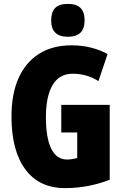

<svg xmlns="http://www.w3.org/2000/svg" viewBox="-20 -957 633 987"><path d="M295 -418H544V-33Q434 10 314 10Q182 10 110.5 -86Q39 -182 39 -359Q39 -474 75.5 -555.5Q112 -637 181 -680.5Q250 -724 347 -724Q403 -724 450.5 -711.5Q498 -699 533 -679L486 -540Q427 -578 353 -578Q285 -578 250.5 -520Q216 -462 216 -354Q216 -248 243.5 -192.5Q271 -137 324 -137Q350 -137 377 -145V-276H295ZM329 -937Q374 -937 394.5 -915.5Q415 -894 415 -852Q415 -768 329 -768Q243 -768 243 -852Q243 -895 263.5 -916Q284 -937 329 -937Z"/></svg>

Font: Noto Sans ExtraCondensed Black
Style: Regular
Weight: 900
Width: 2
Designer: Monotype Design Team
Foundry: Monotype Imaging Inc.
Version: Version 2.013; ttfautohint (v1.8.4.7-5d5b)